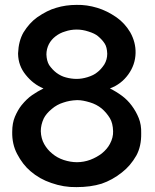

<svg xmlns="http://www.w3.org/2000/svg" viewBox="-20 -756 634 786"><path d="M558 -211Q559 -157 538 -119Q514 -77 479 -50Q440 -19 396 -4Q351 10 293 10Q241 11 190 -7Q142 -23 105 -55Q73 -82 50 -126Q29 -166 30 -216Q30 -252 41 -278Q53 -306 68 -325Q90 -352 112 -367Q134 -382 158 -394Q116 -411 85 -450Q55 -487 54 -535Q54 -537 54 -538Q56 -588 76 -623Q100 -662 132 -685Q174 -714 210 -724Q249 -736 294 -736Q335 -737 378 -724Q418 -712 457 -685Q491 -661 513 -624Q536 -583 535 -539Q534 -491 505 -451Q476 -411 430 -394Q456 -381 479 -364Q502 -347 519 -324Q537 -300 548 -272.5Q559 -245 558 -211ZM443 -219Q442 -252 430 -272Q416 -295 396 -312Q375 -329 348 -337Q318 -346 299 -346Q297 -346 294 -346Q265 -345 239 -336Q213 -328 192 -310Q169 -291 159 -271Q147 -245 147 -219Q148 -189 161 -166Q174 -143 194 -127Q214 -110 241 -101Q269 -92 295 -92Q323 -92 350 -102Q376 -112 397 -128Q419 -146 430 -167Q444 -193 443 -219ZM170 -533Q171 -507 181 -490Q194 -471 211 -458Q230 -444 250 -439Q272 -433 294 -433Q315 -433 338 -440Q364 -448 378 -460Q393 -471 407 -492Q419 -512 419 -536Q418 -563 409 -577Q399 -593 381 -608Q368 -619 342 -627Q318 -635 294 -635Q269 -635 246 -627Q225 -621 207 -607Q190 -594 180 -575Q170 -555 170 -533Z"/></svg>

Font: Oxford Sans SemiBold
Style: Regular
Weight: 600
Designer: Matt McInerney, Pablo Impallari, Rodrigo Fuenzalida
Foundry: Matt McInerney, Pablo Impallari, Rodrigo Fuenzalida
Version: Version 3.000g; ttfautohint (v1.5) -l 8 -r 28 -G 28 -x 14 -D